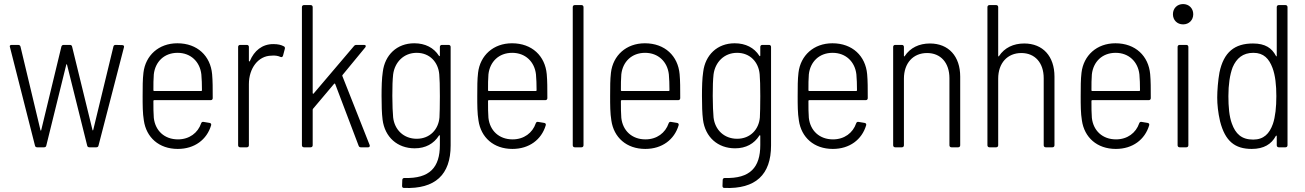

<svg xmlns="http://www.w3.org/2000/svg" viewBox="-20 -725 6425 945"><path d="M163 0H197C203 0 207 -3 208 -9L306 -406C307 -410 309 -410 310 -406L409 -9C410 -3 414 0 420 0H454C460 0 464 -3 465 -9L590 -492C592 -498 589 -503 582 -503L549 -504C543 -504 539 -501 538 -495L439 -86C438 -82 436 -82 435 -86L335 -495C334 -501 330 -504 324 -504H293C287 -504 283 -500 282 -495L183 -85C182 -81 180 -81 179 -85L81 -495C80 -500 76 -504 70 -504H37C31 -504 28 -501 28 -497C28 -496 29 -494 29 -493L152 -9C153 -3 157 0 163 0Z M856 -39C789 -39 744 -82 737 -145C735 -167 735 -196 735 -228C735 -231 737 -232 739 -232H1017C1023 -232 1027 -236 1027 -242C1027 -290 1027 -327 1024 -360C1016 -449 952 -512 853 -512C761 -512 696 -452 686 -367C682 -334 682 -297 682 -252C682 -207 682 -168 688 -132C700 -49 762 8 855 8C938 8 998 -38 1019 -108C1021 -114 1018 -119 1012 -120L982 -125C976 -126 972 -124 970 -118C954 -71 912 -39 856 -39ZM854 -465C919 -465 964 -421 971 -359C973 -337 974 -309 974 -281C974 -278 972 -277 970 -277H739C737 -277 735 -278 735 -281C735 -310 735 -337 737 -359C744 -421 788 -465 854 -465Z M1325 -508C1270 -508 1231 -475 1210 -425C1208 -421 1205 -422 1205 -426V-494C1205 -500 1201 -504 1195 -504H1162C1156 -504 1152 -500 1152 -494V-10C1152 -4 1156 0 1162 0H1195C1201 0 1205 -4 1205 -10V-311C1205 -389 1251 -450 1315 -451C1334 -453 1349 -450 1360 -445C1367 -442 1371 -445 1373 -451L1382 -485C1383 -490 1382 -495 1377 -497C1364 -504 1349 -508 1325 -508Z M1476 0H1509C1515 0 1519 -4 1519 -10V-185C1519 -187 1520 -188 1521 -190L1624 -312C1626 -315 1629 -314 1630 -311L1745 -8C1747 -2 1751 0 1756 0H1792C1797 0 1800 -3 1800 -7C1800 -8 1800 -10 1799 -12L1665 -351C1664 -353 1665 -354 1666 -356L1778 -492C1783 -499 1780 -504 1772 -504H1734C1729 -504 1725 -502 1722 -498L1524 -265C1522 -262 1519 -264 1519 -267V-690C1519 -696 1515 -700 1509 -700H1476C1470 -700 1466 -696 1466 -690V-10C1466 -4 1470 0 1476 0Z M2145 -494V-452C2145 -448 2142 -447 2140 -451C2115 -490 2073 -512 2019 -512C1933 -512 1874 -454 1864 -371C1859 -339 1858 -296 1858 -252C1858 -208 1859 -167 1863 -136C1874 -50 1936 5 2021 5C2075 5 2115 -18 2140 -57C2142 -61 2145 -60 2145 -56V-11C2145 98 2096 155 1970 151C1964 151 1960 155 1960 161L1959 190C1959 197 1962 200 1969 200C2122 206 2198 135 2198 -9V-494C2198 -500 2194 -504 2188 -504H2155C2149 -504 2145 -500 2145 -494ZM2143 -147C2138 -88 2096 -42 2031 -42C1967 -42 1922 -86 1915 -147C1913 -172 1911 -205 1911 -253C1911 -300 1912 -331 1915 -359C1923 -419 1967 -465 2031 -465C2095 -465 2137 -419 2142 -359C2144 -331 2145 -308 2145 -252C2145 -196 2144 -174 2143 -147Z M2503 -39C2436 -39 2391 -82 2384 -145C2382 -167 2382 -196 2382 -228C2382 -231 2384 -232 2386 -232H2664C2670 -232 2674 -236 2674 -242C2674 -290 2674 -327 2671 -360C2663 -449 2599 -512 2500 -512C2408 -512 2343 -452 2333 -367C2329 -334 2329 -297 2329 -252C2329 -207 2329 -168 2335 -132C2347 -49 2409 8 2502 8C2585 8 2645 -38 2666 -108C2668 -114 2665 -119 2659 -120L2629 -125C2623 -126 2619 -124 2617 -118C2601 -71 2559 -39 2503 -39ZM2501 -465C2566 -465 2611 -421 2618 -359C2620 -337 2621 -309 2621 -281C2621 -278 2619 -277 2617 -277H2386C2384 -277 2382 -278 2382 -281C2382 -310 2382 -337 2384 -359C2391 -421 2435 -465 2501 -465Z M2809 0H2842C2848 0 2852 -4 2852 -10V-690C2852 -696 2848 -700 2842 -700H2809C2803 -700 2799 -696 2799 -690V-10C2799 -4 2803 0 2809 0Z M3157 -39C3090 -39 3045 -82 3038 -145C3036 -167 3036 -196 3036 -228C3036 -231 3038 -232 3040 -232H3318C3324 -232 3328 -236 3328 -242C3328 -290 3328 -327 3325 -360C3317 -449 3253 -512 3154 -512C3062 -512 2997 -452 2987 -367C2983 -334 2983 -297 2983 -252C2983 -207 2983 -168 2989 -132C3001 -49 3063 8 3156 8C3239 8 3299 -38 3320 -108C3322 -114 3319 -119 3313 -120L3283 -125C3277 -126 3273 -124 3271 -118C3255 -71 3213 -39 3157 -39ZM3155 -465C3220 -465 3265 -421 3272 -359C3274 -337 3275 -309 3275 -281C3275 -278 3273 -277 3271 -277H3040C3038 -277 3036 -278 3036 -281C3036 -310 3036 -337 3038 -359C3045 -421 3089 -465 3155 -465Z M3722 -494V-452C3722 -448 3719 -447 3717 -451C3692 -490 3650 -512 3596 -512C3510 -512 3451 -454 3441 -371C3436 -339 3435 -296 3435 -252C3435 -208 3436 -167 3440 -136C3451 -50 3513 5 3598 5C3652 5 3692 -18 3717 -57C3719 -61 3722 -60 3722 -56V-11C3722 98 3673 155 3547 151C3541 151 3537 155 3537 161L3536 190C3536 197 3539 200 3546 200C3699 206 3775 135 3775 -9V-494C3775 -500 3771 -504 3765 -504H3732C3726 -504 3722 -500 3722 -494ZM3720 -147C3715 -88 3673 -42 3608 -42C3544 -42 3499 -86 3492 -147C3490 -172 3488 -205 3488 -253C3488 -300 3489 -331 3492 -359C3500 -419 3544 -465 3608 -465C3672 -465 3714 -419 3719 -359C3721 -331 3722 -308 3722 -252C3722 -196 3721 -174 3720 -147Z M4080 -39C4013 -39 3968 -82 3961 -145C3959 -167 3959 -196 3959 -228C3959 -231 3961 -232 3963 -232H4241C4247 -232 4251 -236 4251 -242C4251 -290 4251 -327 4248 -360C4240 -449 4176 -512 4077 -512C3985 -512 3920 -452 3910 -367C3906 -334 3906 -297 3906 -252C3906 -207 3906 -168 3912 -132C3924 -49 3986 8 4079 8C4162 8 4222 -38 4243 -108C4245 -114 4242 -119 4236 -120L4206 -125C4200 -126 4196 -124 4194 -118C4178 -71 4136 -39 4080 -39ZM4078 -465C4143 -465 4188 -421 4195 -359C4197 -337 4198 -309 4198 -281C4198 -278 4196 -277 4194 -277H3963C3961 -277 3959 -278 3959 -281C3959 -310 3959 -337 3961 -359C3968 -421 4012 -465 4078 -465Z M4557 -511C4504 -511 4460 -490 4433 -449C4431 -446 4429 -447 4429 -451V-494C4429 -500 4425 -504 4419 -504H4386C4380 -504 4376 -500 4376 -494V-10C4376 -4 4380 0 4386 0H4419C4425 0 4429 -4 4429 -10V-338C4429 -414 4474 -464 4543 -464C4610 -464 4653 -416 4653 -340V-10C4653 -4 4657 0 4663 0H4696C4702 0 4706 -4 4706 -10V-348C4706 -448 4649 -511 4557 -511Z M5021 -511C4968 -511 4924 -490 4897 -449C4895 -446 4893 -447 4893 -451V-690C4893 -696 4889 -700 4883 -700H4850C4844 -700 4840 -696 4840 -690V-10C4840 -4 4844 0 4850 0H4883C4889 0 4893 -4 4893 -10V-338C4893 -414 4938 -464 5007 -464C5074 -464 5117 -416 5117 -340V-10C5117 -4 5121 0 5127 0H5160C5166 0 5170 -4 5170 -10V-348C5170 -448 5113 -511 5021 -511Z M5473 -39C5406 -39 5361 -82 5354 -145C5352 -167 5352 -196 5352 -228C5352 -231 5354 -232 5356 -232H5634C5640 -232 5644 -236 5644 -242C5644 -290 5644 -327 5641 -360C5633 -449 5569 -512 5470 -512C5378 -512 5313 -452 5303 -367C5299 -334 5299 -297 5299 -252C5299 -207 5299 -168 5305 -132C5317 -49 5379 8 5472 8C5555 8 5615 -38 5636 -108C5638 -114 5635 -119 5629 -120L5599 -125C5593 -126 5589 -124 5587 -118C5571 -71 5529 -39 5473 -39ZM5471 -465C5536 -465 5581 -421 5588 -359C5590 -337 5591 -309 5591 -281C5591 -278 5589 -277 5587 -277H5356C5354 -277 5352 -278 5352 -281C5352 -310 5352 -337 5354 -359C5361 -421 5405 -465 5471 -465Z M5803 -605C5832 -605 5853 -626 5853 -655C5853 -684 5832 -705 5803 -705C5774 -705 5753 -684 5753 -655C5753 -626 5774 -605 5803 -605ZM5786 0H5819C5825 0 5829 -4 5829 -10V-494C5829 -500 5825 -504 5819 -504H5786C5780 -504 5776 -500 5776 -494V-10C5776 -4 5780 0 5786 0Z M6264 -690V-451C6264 -447 6261 -446 6260 -450C6240 -488 6208 -511 6147 -511C6057 -511 6003 -469 5982 -368C5975 -330 5971 -278 5971 -245C5971 -211 5975 -171 5985 -128C6010 -30 6058 8 6141 8C6201 8 6238 -16 6259 -55C6261 -59 6264 -58 6264 -54V-10C6264 -4 6268 0 6274 0H6307C6313 0 6317 -4 6317 -10V-690C6317 -696 6313 -700 6307 -700H6274C6268 -700 6264 -696 6264 -690ZM6245 -115C6228 -67 6200 -38 6148 -38C6090 -38 6061 -67 6043 -117C6030 -152 6026 -200 6026 -252C6026 -308 6033 -357 6047 -394C6066 -438 6097 -465 6149 -465C6200 -465 6226 -436 6243 -391C6257 -354 6262 -305 6262 -252C6262 -198 6257 -150 6245 -115Z"/></svg>

Font: Barlow Semi Condensed Light
Style: Regular
Weight: 300
Width: 4
Designer: Jeremy Tribby
Foundry: Tribby Type
Version: Version 1.422;hotconv 1.0.109;makeotfexe 2.5.65596